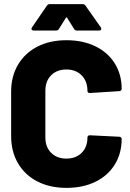

<svg xmlns="http://www.w3.org/2000/svg" viewBox="-20 -903 628 931"><path d="M34 -243V-459Q34 -533 67.5 -589.5Q101 -646 161.5 -677Q222 -708 302 -708Q382 -708 442.5 -678.5Q503 -649 536.5 -595.5Q570 -542 570 -472Q570 -467 566.5 -464Q563 -461 558 -461L416 -452Q404 -452 404 -463Q404 -509 376 -537.5Q348 -566 302 -566Q256 -566 228 -538Q200 -510 200 -463V-236Q200 -190 228 -162Q256 -134 302 -134Q348 -134 376 -162Q404 -190 404 -236Q404 -247 416 -247L558 -240Q563 -240 566.5 -237Q570 -234 570 -230Q570 -159 536.5 -105Q503 -51 442.5 -21.5Q382 8 302 8Q222 8 161.5 -23Q101 -54 67.5 -111Q34 -168 34 -243ZM221 -883H381Q390 -883 395 -875L469 -770Q471 -767 471 -763Q471 -755 461 -755H353Q343 -755 339 -763L306 -816Q304 -819 302 -819Q300 -819 299 -816L266 -763Q262 -755 252 -755H143Q136 -755 133.5 -759.5Q131 -764 135 -770L207 -875Q212 -883 221 -883Z"/></svg>

Font: BARLOWEXTRABOLD
Style: Regular
Weight: 800
Designer: Jeremy Tribby
Foundry: Tribby Type
Version: Version 1.422